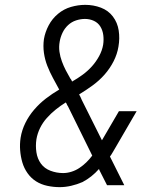

<svg xmlns="http://www.w3.org/2000/svg" viewBox="-20 -763 640 791"><path d="M226 8Q200 8 174.5 2.5Q149 -3 128.5 -16Q108 -29 93.5 -49.5Q79 -70 72 -94Q65 -118 63 -144Q61 -170 65 -196Q70 -227 84.5 -256.5Q99 -286 121 -311.5Q143 -337 169 -357Q195 -377 224 -394Q211 -418 198 -442Q185 -466 175 -491.5Q165 -517 161 -545Q157 -573 161 -602Q166 -631 180.5 -658.5Q195 -686 219 -706Q243 -726 272.5 -734.5Q302 -743 331 -743Q365 -743 395.5 -731.5Q426 -720 445 -695Q464 -670 469 -637.5Q474 -605 468 -571Q463 -540 448 -510.5Q433 -481 411 -456Q389 -431 361.5 -411Q334 -391 306 -374Q309 -368 312 -362.5Q315 -357 317 -351L400 -185L470 -305H543L454 -152Q449 -144 444 -135Q439 -126 433 -118L492 0H421L389 -63L388 -67Q373 -50 356 -36.5Q339 -23 320 -13Q297 -3 273 2.5Q249 8 226 8ZM277 -427Q300 -440 321 -455.5Q342 -471 359 -490Q376 -509 388.5 -532Q401 -555 405 -579Q408 -599 405.5 -618.5Q403 -638 393.5 -653.5Q384 -669 367 -677Q350 -685 330 -685Q312 -685 293.5 -679Q275 -673 260.5 -659.5Q246 -646 237.5 -628Q229 -610 226 -592Q222 -570 225 -549.5Q228 -529 235 -510Q242 -491 251 -473.5Q260 -456 270 -439L272 -437Q274 -434 275 -431.5Q276 -429 277 -427ZM240 -50Q257 -50 274.5 -55.5Q292 -61 307 -71Q322 -81 335.5 -94Q349 -107 360 -122L260 -325Q257 -329 255.5 -333Q254 -337 251 -341Q230 -328 210 -312Q190 -296 173 -277Q156 -258 145 -235.5Q134 -213 130 -189Q126 -162 130 -135.5Q134 -109 148.5 -89Q163 -69 188 -59.5Q213 -50 240 -50Z"/></svg>

Font: Iosevka Etoile Light
Style: Italic
Weight: 300
Italic angle: -9°
Designer: Belleve Invis
Foundry: Belleve Invis
Version: Version 22.1.2; ttfautohint (v1.8.4)